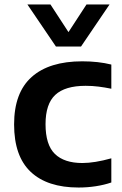

<svg xmlns="http://www.w3.org/2000/svg" viewBox="-20 -828 544 858"><path d="M331 10Q191.5 10 117.2 -60Q43 -130 43 -272Q43 -414 121.5 -484Q200 -554 347.5 -554Q419.5 -554 477.5 -539.5V-431.5Q448 -437.5 420.2 -441Q392.5 -444.5 362.5 -444.5Q270.5 -444.5 227 -404Q183.5 -363.5 183.5 -273Q183.5 -181 225.2 -140.2Q267 -99.5 348 -99.5Q402.5 -99.5 477.5 -120.5V-12.5Q445.5 -1.5 408 4.2Q370.5 10 331 10ZM230 -620 102.5 -808H205.5L286 -684.5L366.5 -808H469.5L342 -620Z"/></svg>

Font: Encode Sans SmExp SmBold
Style: Regular
Weight: 600
Width: 6
Designer: Multiple Designers
Foundry: Impallari Type
Version: Version 3.002; ttfautohint (v1.8.3) -l 8 -r 50 -G 200 -x 14 